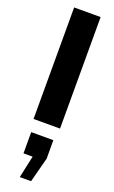

<svg xmlns="http://www.w3.org/2000/svg" viewBox="-202 -762 691 1165"><g transform="rotate(20 144.0 -180.0)"><path d="M229 -720V0H58V-720ZM131 217H72V80H215V199L173 360H100Z"/></g></svg>

Font: Chivo ExtraBold
Style: Regular
Weight: 800
Designer: Hector Gatti
Foundry: Omnibus-Type
Version: Version 1.007